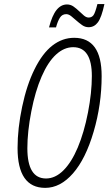

<svg xmlns="http://www.w3.org/2000/svg" viewBox="-20 -909 531 939"><path d="M413.6 -775.9Q396.5 -775.9 382.1 -785.9Q367.7 -795.9 354.2 -807.9Q340.8 -819.8 328.4 -829.8Q315.9 -839.8 303.7 -839.8Q284.2 -839.8 273.2 -822.8Q262.2 -805.7 253.9 -774.9H219.7Q234.9 -833.5 256.6 -860.4Q278.3 -887.2 307.6 -887.2Q325.2 -887.2 339.4 -877.2Q353.5 -867.2 366 -855.2Q378.4 -843.3 390.1 -833.3Q401.9 -823.2 413.6 -823.2Q428.2 -823.2 436.8 -834.2Q445.3 -845.2 456.5 -889.2H490.7Q476.6 -823.7 458.7 -799.8Q440.9 -775.9 413.6 -775.9ZM201.2 9.8Q65.9 9.8 65.9 -185.1Q65.9 -280.8 88.4 -387.2Q110.8 -493.7 149.2 -571Q187.5 -648.4 236.3 -686.3Q285.2 -724.1 342.8 -724.1Q477.1 -724.1 477.1 -537.1Q477.1 -398.4 438 -265.1Q398.9 -131.8 336.9 -61Q274.9 9.8 201.2 9.8ZM113.8 -184.1Q113.8 -36.1 205.1 -36.1Q250 -36.1 289.8 -75.4Q329.6 -114.7 360.4 -187.7Q391.1 -260.7 410.2 -358.4Q429.2 -456.1 429.2 -537.1Q429.2 -678.2 337.9 -678.2Q293.5 -678.2 254.2 -642.3Q214.8 -606.4 183.6 -534.7Q152.3 -462.9 133.1 -363.8Q113.8 -264.6 113.8 -184.1Z"/></svg>

Font: TypoPRO Open Sans Condensed
Style: Italic
Weight: 300
Width: 3
Italic angle: -12°
Foundry: Ascender Corporation
Version: Version 1.10